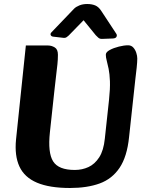

<svg xmlns="http://www.w3.org/2000/svg" viewBox="-20 -922 715 958"><path d="M329 16Q227 16 164.5 -10.5Q102 -37 77 -91Q52 -145 60 -226L109 -695H220Q237 -695 253 -685.5Q269 -676 269 -649Q269 -625 266.5 -601Q264 -577 260 -545Q256 -513 251 -466L229 -262Q218 -160 245 -117Q272 -74 353 -74Q390 -74 421.5 -88.5Q453 -103 475 -137Q497 -171 503 -230L524 -424Q530 -480 528.5 -517Q527 -554 522 -578.5Q517 -603 512.5 -619.5Q508 -636 508 -649Q508 -662 527.5 -672.5Q547 -683 573 -689.5Q599 -696 619 -696Q635 -696 645 -685Q655 -674 660 -658.5Q665 -643 665 -630Q665 -613 662 -584.5Q659 -556 655 -524L624 -238Q614 -140 576.5 -84.5Q539 -29 477 -6.5Q415 16 329 16ZM237 -761Q230 -754 233 -747Q236 -740 246 -739L298 -733Q306 -732 312.5 -736.5Q319 -741 323 -745L397 -821L458 -746Q463 -741 470.5 -734Q478 -727 491 -728L544 -730Q558 -731 561.5 -739Q565 -747 560 -754L485 -868Q472 -888 455 -895Q438 -902 415 -902Q393 -902 376 -895Q359 -888 350 -879Z"/></svg>

Font: Alkatra
Style: Regular
Weight: 400
Designer: Suman Bhandary
Version: Version 1.100;gftools[0.9.22]